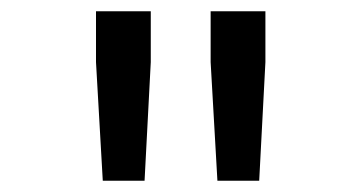

<svg xmlns="http://www.w3.org/2000/svg" viewBox="-20 -750 640 340"><path d="M365 -430 353 -640V-730H450V-640L439 -430ZM162 -430 150 -640V-730H247V-640L236 -430Z"/></svg>

Font: Liga JetBrainsMono Nerd Font
Style: Regular
Weight: 400
Designer: Philipp Nurullin, Konstantin Bulenkov
Foundry: JetBrains
Version: Version 2.225; ttfautohint (v1.8.3)